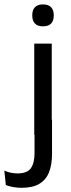

<svg xmlns="http://www.w3.org/2000/svg" viewBox="-78 -690 327 888"><path d="M80.4 -66.7V-488.2H161.3V-66.7ZM120.9 -568.2Q95.9 -568.2 83.5 -581.2Q71.2 -594.3 71.2 -617.7V-620.2Q71.2 -643.5 83.5 -656.6Q95.9 -669.6 120.9 -669.6Q145.9 -669.6 158.3 -656.6Q170.6 -643.5 170.6 -620.2V-617.7Q170.6 -593.9 158.3 -581Q145.9 -568.2 120.9 -568.2ZM21.9 178.6Q0.6 178.6 -18.5 174.9Q-37.7 171.1 -51 165.8L-58 99.1Q-44 105.4 -28.7 108.7Q-13.5 112 3.1 112Q48 112 64.9 87.8Q81.7 63.5 81.7 18V-136.4H162.6V22.1Q162.6 70.8 149 106Q135.4 141.1 104.5 159.8Q73.6 178.6 21.9 178.6Z"/></svg>

Font: Anek Gurmukhi Medium
Style: Regular
Weight: 500
Designer: Sarang Kulkarni (Gurmukhi), Yesha Goshar (Latin)
Foundry: Ek Type
Version: Version 1.003